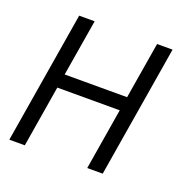

<svg xmlns="http://www.w3.org/2000/svg" viewBox="-99 -615 699 711"><g transform="rotate(20 250.0 -260.0)"><path d="M10 0 96 -520H157L120 -297H366L403 -520H464L378 0H317L357 -242H111L71 0Z"/></g></svg>

Font: Iosevka Term Curly Lt Obl
Style: Regular
Weight: 300
Italic angle: -9°
Designer: Belleve Invis
Foundry: Belleve Invis
Version: Version 32.3.0